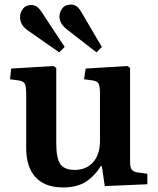

<svg xmlns="http://www.w3.org/2000/svg" viewBox="-20 -809 694 843"><path d="M257 14Q178 14 136.5 -30.5Q95 -75 95 -159V-396Q95 -429 89 -441Q83 -453 61 -456L24 -461L29 -508L215 -519L227 -511V-180Q227 -114 245 -88.5Q263 -63 308 -63Q359 -63 389 -97Q419 -131 419 -190V-396Q419 -430 413 -441.5Q407 -453 386 -456L349 -461L356 -508L540 -519L551 -511V-102Q551 -76 557.5 -65.5Q564 -55 584 -52L627 -46V0L440 8L427 -80H423Q393 -33 354.5 -9.5Q316 14 257 14ZM404 -579 276 -678Q241 -705 241 -736Q241 -755 253.5 -772Q266 -789 292 -789Q304 -789 315 -782Q326 -775 336 -758L427 -603ZM240 -579 104 -674Q68 -698 68 -734Q68 -753 80.5 -770Q93 -787 118 -787Q130 -787 141 -780Q152 -773 163 -756L264 -603Z"/></svg>

Font: Literata 36pt SemiBold
Style: Regular
Weight: 600
Designer: Latin by Veronika Burian and Jose Scaglione. Greek by Irene Vlachou. Cyrillic by Vera Evstafieva.
Foundry: TypeTogether
Version: Version 3.002